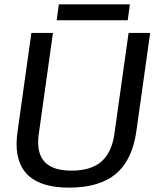

<svg xmlns="http://www.w3.org/2000/svg" viewBox="-20 -851 749 881"><path d="M56 -191Q56 -216 61 -251L124 -700H223L158 -237Q155 -218 155 -199Q155 -133 193 -100.5Q231 -68 308 -68Q397 -68 445 -109.5Q493 -151 505 -237L570 -700H669L606 -251Q588 -118 512.5 -54Q437 10 297 10Q56 10 56 -191ZM250 -831H576L566 -758H240Z"/></svg>

Font: Krub Medium
Style: Italic
Weight: 500
Italic angle: -8°
Designer: Ekaluck Peanpanawate
Foundry: Cadson Demak Co.,Ltd.
Version: Version 1.000; ttfautohint (v1.6)